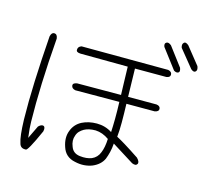

<svg xmlns="http://www.w3.org/2000/svg" viewBox="-117 -960 1235 1129"><g transform="rotate(15 500.0 -396.0)"><path d="M980 -706Q989 -684 979 -674Q969 -663 950 -679L863 -786Q856 -806 866 -816Q876 -828 896 -811ZM884 -670Q892 -648 883 -642Q872 -634 854 -645L763 -765Q755 -785 768 -792Q780 -799 798 -784ZM139 -648Q127 -498 122.5 -370.5Q118 -243 120 -139Q120 -121 122 -97Q124 -73 128 -41L166 -120Q183 -137 196 -133Q210 -128 204 -101Q143 36 131 29Q99 31 92 1Q79 -35 76 -139Q74 -244 79 -372Q84 -500 95 -650Q101 -676 118 -675Q136 -674 139 -648ZM820 -640Q843 -635 843 -617Q843 -600 820 -597H629Q631 -532 631.5 -489Q632 -446 633 -426H806Q829 -423 830 -405Q831 -389 806 -384H634Q636 -321 636 -270.5Q636 -220 632 -183Q650 -174 686 -152Q722 -130 776 -94Q797 -72 789 -59Q781 -45 757 -55L623 -139Q621 -110 615 -85.5Q609 -61 601 -41Q583 -2 536 18Q513 27 486.5 29Q460 31 430 24Q370 12 352 -45Q333 -100 351 -144Q367 -186 407 -207Q447 -227 497 -227Q548 -227 590 -200Q592 -235 592.5 -280.5Q593 -326 591 -384L323 -383Q301 -388 299 -404Q296 -421 323 -425L590 -426Q589 -446 588 -488.5Q587 -531 585 -597L297 -599Q269 -600 271 -617Q271 -635 292 -642ZM582 -156Q543 -184 500 -186Q458 -186 431 -171Q417 -163 406.5 -152Q396 -141 391 -125Q379 -94 394 -58Q407 -21 449 -16Q491 -11 521 -23Q553 -37 566 -71Q580 -104 582 -156Z"/></g></svg>

Font: Yomogi
Style: Regular
Weight: 400
Designer: satsuyako
Foundry: satsuyako
Version: Version 3.100